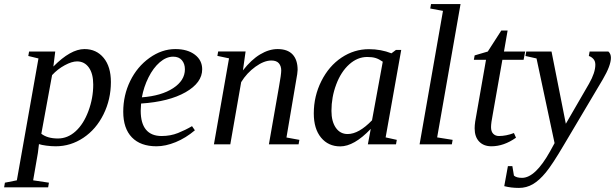

<svg xmlns="http://www.w3.org/2000/svg" viewBox="-79 -714 3042 950"><path d="M113.8 -1 108.4 43 85 178.2 163.1 189.9 159.2 212.9H-58.6L-54.7 189.9L4.4 178.2L111.3 -424.8L61 -437L64.9 -459H194.3L185.1 -384.8Q270.5 -471.2 338.9 -471.2Q397.9 -471.2 433.8 -427.7Q469.7 -384.3 469.7 -308.1Q469.7 -222.2 433.1 -148.2Q396.5 -74.2 333.5 -32.2Q270.5 9.8 196.8 9.8Q174.3 9.8 150.1 6.6Q126 3.4 113.8 -1ZM125.5 -52.2Q155.8 -28.8 207.5 -28.8Q255.9 -28.8 295.2 -64.5Q334.5 -100.1 358.4 -164.3Q382.3 -228.5 382.3 -295.4Q382.3 -349.6 360.6 -379.9Q338.9 -410.2 302.2 -410.2Q276.4 -410.2 241.2 -391.1Q206.1 -372.1 178.7 -342.3Z M921.4 -371.1Q921.4 -304.7 839.4 -257.8Q757.3 -210.9 619.1 -201.7L617.2 -166Q617.2 -104 643.3 -72.5Q669.4 -41 720.7 -41Q764.6 -41 801.8 -55.9Q838.9 -70.8 871.1 -89.8L885.3 -69.3Q840.3 -31.2 790.3 -10.7Q740.2 9.8 695.3 9.8Q616.2 9.8 573.5 -34.4Q530.8 -78.6 530.8 -161.1Q530.8 -242.7 565.2 -313.2Q599.6 -383.8 660.6 -427.5Q721.7 -471.2 788.6 -471.2Q848.6 -471.2 885 -443.6Q921.4 -416 921.4 -371.1ZM623 -232.4Q719.7 -239.7 777.8 -277.8Q835.9 -315.9 835.9 -371.1Q835.9 -398.4 821 -416Q806.2 -433.6 777.8 -433.6Q743.7 -433.6 711.4 -405.8Q679.2 -377.9 655.8 -331.1Q632.3 -284.2 623 -232.4Z M1312.5 -365.2Q1312.5 -387.2 1300.8 -400.9Q1289.1 -414.6 1263.7 -414.6Q1227.5 -414.6 1184.8 -383.8Q1142.1 -353 1114.3 -307.6L1060.5 0H979.5L1054.2 -425.3L996.6 -437.5L1000.5 -459.5H1136.2L1123 -365.7Q1164.1 -418.5 1208 -444.8Q1252 -471.2 1294.4 -471.2Q1343.8 -471.2 1368.7 -444.6Q1393.6 -418 1393.6 -368.2Q1393.6 -361.3 1391.6 -347.2Q1389.6 -333 1338.4 -33.7L1402.3 -22L1398.4 0H1251.5L1301.3 -284.2Q1312.5 -346.2 1312.5 -365.2Z M1829.1 -34.2 1884.3 -22 1880.4 0H1741.2L1755.4 -76.2Q1672.9 10.3 1604.5 10.3Q1545.4 10.3 1509.5 -33.2Q1473.6 -76.7 1473.6 -152.8Q1473.6 -238.3 1511 -312.7Q1548.3 -387.2 1610.8 -429Q1673.3 -470.7 1746.6 -470.7Q1805.7 -470.7 1857.9 -450.2L1879.9 -466.8H1906.2ZM1814.9 -408.7Q1795.9 -421.9 1779.3 -427Q1762.7 -432.1 1738.3 -432.1Q1689.5 -432.1 1648.7 -395.3Q1607.9 -358.4 1584.5 -295.9Q1561 -233.4 1561 -165.5Q1561 -113.3 1582.5 -82Q1604 -50.8 1641.1 -50.8Q1696.3 -50.8 1761.7 -118.7Z M2084 -34.2 2160.6 -22 2156.7 0H1997.1L2112.8 -660.2L2049.8 -671.9L2053.7 -693.8H2199.7Z M2350.6 -85Q2350.6 -63 2361.6 -52Q2372.6 -41 2389.6 -41Q2425.3 -41 2463.9 -55.7L2474.1 -32.7Q2414.1 9.8 2352.5 9.8Q2314 9.8 2291.7 -13.7Q2269.5 -37.1 2269.5 -79.1Q2269.5 -93.3 2272.2 -112.5Q2274.9 -131.8 2325.7 -418H2265.6L2269.5 -439.9L2334.5 -459L2401.4 -563H2432.6L2414.6 -459H2519.5L2511.7 -418H2406.7L2359.4 -149.9Q2350.6 -105 2350.6 -85Z M2524.9 -459H2649.9L2720.7 -101.6L2835.4 -299.8Q2866.7 -354.5 2866.7 -394Q2866.7 -412.1 2856.4 -422.9Q2846.2 -433.6 2834.5 -437L2838.4 -459H2931.2Q2943.8 -447.8 2943.8 -428.2Q2943.8 -389.6 2903.3 -320.8L2710 4.9Q2654.3 99.6 2621.8 139.2Q2589.4 178.7 2557.6 197.3Q2525.9 215.8 2488.8 215.8Q2449.2 215.8 2416 207L2434.1 107.9H2456.1L2463.9 154.8Q2476.1 166 2503.9 166Q2569.8 166 2643.1 34.2L2665 -5.9L2575.7 -424.8L2521 -437Z"/></svg>

Font: Tinos
Style: Italic
Weight: 400
Italic angle: -16.333°
Designer: Steve Matteson
Foundry: Monotype Imaging Inc.
Version: Version 1.32